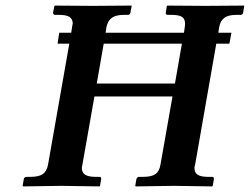

<svg xmlns="http://www.w3.org/2000/svg" viewBox="-20 -666 894 687"><path d="M641.1 -568.8Q642.1 -573.2 642.1 -582Q642.1 -598.6 630.9 -605.7Q619.6 -612.8 594.2 -612.8H580.1Q576.2 -612.8 574.2 -615.2Q572.3 -617.7 573.2 -621.1L577.1 -645L579.1 -646Q676.8 -645 715.8 -645L852.1 -646L854 -645L850.1 -621.1Q848.6 -612.8 840.8 -612.8H826.2Q796.4 -612.8 782.2 -601.8Q768.1 -590.8 764.2 -568.8L761.2 -548.8H808.1L800.8 -509.8H753.9L678.2 -77.1Q675.8 -70.8 675.8 -64.9Q675.8 -48.8 687 -41Q698.2 -33.2 724.1 -33.2H738.8Q746.6 -33.2 745.1 -23.9L741.2 -1L738.8 1Q637.2 -1 602.1 -1L465.8 1L463.9 -1L467.8 -23.9Q470.2 -33.2 478 -33.2H492.2Q522.5 -33.2 536.4 -43.2Q550.3 -53.2 554.2 -77.1L597.2 -320.8H317.9L274.9 -77.1Q272.9 -69.3 272.9 -64.9Q272.9 -48.8 284.4 -41Q295.9 -33.2 321.8 -33.2H335.9Q343.3 -33.2 341.8 -23.9L337.9 -1L335.9 1Q234.9 -1 199.2 -1L63 1L61 -1L64.9 -23.9Q66.4 -33.2 75.2 -33.2H88.9Q119.1 -33.2 133.3 -43.2Q147.5 -53.2 151.9 -77.1L228 -509.8H186L191.9 -548.8H234.9L237.8 -568.8Q240.2 -580.1 240.2 -582Q240.2 -598.1 228.5 -605.5Q216.8 -612.8 190.9 -612.8H176.8Q169.9 -612.8 169.9 -621.1L174.8 -645L176.8 -646Q273.9 -645 313 -645L450.2 -646L451.2 -645L446.8 -621.1Q445.3 -612.8 438 -612.8H423.8Q394 -612.8 379.6 -601.8Q365.2 -590.8 360.8 -568.8L357.9 -548.8H638.2ZM630.9 -509.8H351.1L326.2 -367.2H606Z"/></svg>

Font: Linux Libertine
Style: Bold Italic
Weight: 700
Italic angle: -11.5°
Designer: Philipp H. Poll
Foundry: Philipp H. Poll
Version: Version 4.0.5